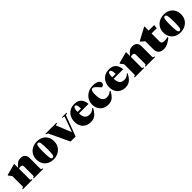

<svg xmlns="http://www.w3.org/2000/svg" viewBox="506 -2423 4220 4220"><g transform="rotate(-45 2616.0 -313.0)"><path d="M364.5 -16.5 402 -32.5V-329Q402 -364.5 388 -377.5Q374 -390.5 345 -390.5Q332.5 -390.5 319.2 -388Q306 -385.5 289.5 -379V-32.5L327 -16.5V0H27.5V-16.5L70.5 -34V-369Q62 -380.5 46.2 -401Q30.5 -421.5 14.5 -441.5V-458L276 -527H289.5V-405.5Q332 -458 360.8 -482.8Q389.5 -507.5 416.2 -514.8Q443 -522 480 -522Q547 -522 584 -484Q621 -446 621 -378.5V-34L663.5 -16.5V0H364.5Z M974.5 15Q891.5 15 830.2 -19Q769 -53 735.2 -113.2Q701.5 -173.5 701.5 -253Q701.5 -334.5 738.5 -396Q775.5 -457.5 840.8 -492.2Q906 -527 989.5 -527Q1074 -527 1135.2 -493.2Q1196.5 -459.5 1229.8 -399Q1263 -338.5 1263 -259Q1263 -177.5 1225.2 -115.8Q1187.5 -54 1122.5 -19.5Q1057.5 15 974.5 15ZM983.5 -24.5Q1017.5 -24.5 1027.5 -72Q1037.5 -119.5 1037.5 -235.5Q1037.5 -361.5 1028.2 -424.2Q1019 -487 980.5 -487Q947 -487 936.8 -439.5Q926.5 -392 926.5 -276.5Q926.5 -150.5 936 -87.5Q945.5 -24.5 983.5 -24.5Z M1850.5 -482 1669.5 0H1513L1289 -475L1242 -497V-512H1587V-495.5L1534.5 -481L1680 -124L1808.5 -483L1756 -495.5V-512H1898V-495.5Z M2155.5 -527Q2260 -527 2314.8 -468.2Q2369.5 -409.5 2377.5 -306.5H2081.5Q2084.5 -207 2121.5 -164.8Q2158.5 -122.5 2229.5 -122.5Q2269.5 -122.5 2300.5 -135.2Q2331.5 -148 2370 -184.5L2384.5 -171.5Q2347 -101.5 2309.5 -60.8Q2272 -20 2230.8 -2.5Q2189.5 15 2139.5 15Q2060 15 2001.5 -16.2Q1943 -47.5 1911 -106Q1879 -164.5 1879 -245Q1879 -320 1910 -384.2Q1941 -448.5 2002.5 -487.8Q2064 -527 2155.5 -527ZM2137.5 -487Q2120 -487 2108 -476.8Q2096 -466.5 2089.2 -437.5Q2082.5 -408.5 2081.5 -352H2188.5Q2184.5 -432.5 2172.8 -459.8Q2161 -487 2137.5 -487Z M2723.5 -527Q2796.5 -527 2838.8 -511.2Q2881 -495.5 2899 -472.5Q2917 -449.5 2917 -426.5Q2917 -396 2894.2 -376.8Q2871.5 -357.5 2846 -357.5Q2840 -357.5 2827.5 -371Q2815 -384.5 2798.2 -404.2Q2781.5 -424 2762 -443.5Q2742.5 -463 2722.5 -476.5Q2702.5 -490 2684 -490Q2666 -490 2652.2 -478Q2638.5 -466 2631 -435.2Q2623.5 -404.5 2623.5 -348Q2623.5 -223 2661 -172.8Q2698.5 -122.5 2767 -122.5Q2810 -122.5 2839.8 -133.8Q2869.5 -145 2907.5 -179.5L2922 -166.5Q2885.5 -98 2849 -58.2Q2812.5 -18.5 2772 -1.8Q2731.5 15 2682 15Q2602.5 15 2544 -16.5Q2485.5 -48 2453.5 -106.5Q2421.5 -165 2421.5 -246Q2421.5 -306 2445 -357.2Q2468.5 -408.5 2510.2 -446.5Q2552 -484.5 2606.8 -505.8Q2661.5 -527 2723.5 -527Z M3232.5 -527Q3337 -527 3391.8 -468.2Q3446.5 -409.5 3454.5 -306.5H3158.5Q3161.5 -207 3198.5 -164.8Q3235.5 -122.5 3306.5 -122.5Q3346.5 -122.5 3377.5 -135.2Q3408.5 -148 3447 -184.5L3461.5 -171.5Q3424 -101.5 3386.5 -60.8Q3349 -20 3307.8 -2.5Q3266.5 15 3216.5 15Q3137 15 3078.5 -16.2Q3020 -47.5 2988 -106Q2956 -164.5 2956 -245Q2956 -320 2987 -384.2Q3018 -448.5 3079.5 -487.8Q3141 -527 3232.5 -527ZM3214.5 -487Q3197 -487 3185 -476.8Q3173 -466.5 3166.2 -437.5Q3159.5 -408.5 3158.5 -352H3265.5Q3261.5 -432.5 3249.8 -459.8Q3238 -487 3214.5 -487Z M3840.5 -16.5 3878 -32.5V-329Q3878 -364.5 3864 -377.5Q3850 -390.5 3821 -390.5Q3808.5 -390.5 3795.2 -388Q3782 -385.5 3765.5 -379V-32.5L3803 -16.5V0H3503.5V-16.5L3546.5 -34V-369Q3538 -380.5 3522.2 -401Q3506.5 -421.5 3490.5 -441.5V-458L3752 -527H3765.5V-405.5Q3808 -458 3836.8 -482.8Q3865.5 -507.5 3892.2 -514.8Q3919 -522 3956 -522Q4023 -522 4060 -484Q4097 -446 4097 -378.5V-34L4139.5 -16.5V0H3840.5Z M4451.5 -165.5Q4451.5 -134.5 4470.2 -119.5Q4489 -104.5 4531 -104.5Q4554.5 -104.5 4581 -107.5Q4607.5 -110.5 4643.5 -119V-92Q4587.5 -49.5 4546.2 -26.2Q4505 -3 4471 6Q4437 15 4403 15Q4321.5 15 4277.5 -26Q4233.5 -67 4233.5 -151.5V-397L4148.5 -470.5V-485.5L4439.5 -641H4451.5V-512H4623.5L4612 -421.5H4451.5Z M4921 15Q4838 15 4776.8 -19Q4715.5 -53 4681.8 -113.2Q4648 -173.5 4648 -253Q4648 -334.5 4685 -396Q4722 -457.5 4787.2 -492.2Q4852.5 -527 4936 -527Q5020.5 -527 5081.8 -493.2Q5143 -459.5 5176.2 -399Q5209.5 -338.5 5209.5 -259Q5209.5 -177.5 5171.8 -115.8Q5134 -54 5069 -19.5Q5004 15 4921 15ZM4930 -24.5Q4964 -24.5 4974 -72Q4984 -119.5 4984 -235.5Q4984 -361.5 4974.8 -424.2Q4965.5 -487 4927 -487Q4893.5 -487 4883.2 -439.5Q4873 -392 4873 -276.5Q4873 -150.5 4882.5 -87.5Q4892 -24.5 4930 -24.5Z"/></g></svg>

Font: Newsreader 72pt ExtraBold
Style: Regular
Weight: 800
Designer: Hugues Gentile
Foundry: Production Type
Version: Version 1.003; ttfautohint (v1.8.3)